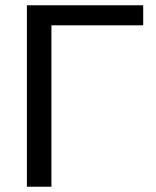

<svg xmlns="http://www.w3.org/2000/svg" viewBox="-20 -708 591 728"><path d="M82 -688H523V-612H175V0H82Z"/></svg>

Font: Libra Sans
Style: Regular
Weight: 400
Foundry: Context Ltd
Version: Version 1.002